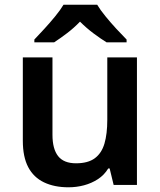

<svg xmlns="http://www.w3.org/2000/svg" viewBox="-20 -786 682 816"><path d="M562 -542V0H463L446 -70H440Q423 -42 396 -24.5Q369 -7 337 1.5Q305 10 271 10Q211 10 167 -11Q123 -32 100 -75.5Q77 -119 77 -188V-542H203V-213Q203 -153 227 -122.5Q251 -92 303 -92Q354 -92 383 -113.5Q412 -135 424 -176Q436 -217 436 -277V-542ZM393 -766Q406 -744 428.5 -716.5Q451 -689 475 -663Q499 -637 518 -618V-606H433Q407 -622 377 -644.5Q347 -667 320 -694Q294 -667 265 -645Q236 -623 210 -606H126V-618Q145 -638 168.5 -663.5Q192 -689 214.5 -716.5Q237 -744 250 -766Z"/></svg>

Font: Noto Sans Hebrew SemiBold
Style: Regular
Weight: 600
Designer: Monotype Design Team
Foundry: Monotype Imaging Inc.
Version: Version 2.003